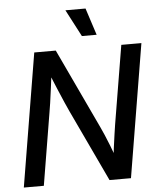

<svg xmlns="http://www.w3.org/2000/svg" viewBox="-61 -993 855 1045"><g transform="rotate(-5 366.0 -470.5)"><path d="M26.4 0 147 -727.5H264.6L470.7 -289.1Q478.5 -272.9 490 -246.1Q501.5 -219.2 514.2 -187Q526.9 -154.8 538.6 -122.1L525.4 -103Q528.3 -134.3 533.2 -172.4Q538.1 -210.4 543.2 -244.9Q548.3 -279.3 551.3 -298.8L622.6 -727.5H732.4L611.8 0H494.6L310.1 -391.6Q300.3 -412.6 286.6 -443.8Q272.9 -475.1 255.4 -516.8Q237.8 -558.6 216.8 -609.9L232.9 -626.5Q226.1 -570.3 220 -524.7Q213.9 -479 209.2 -445.6Q204.6 -412.1 200.7 -392.6L135.7 0ZM413.1 -793.9 335.9 -941.4H445.8L493.7 -793.9Z"/></g></svg>

Font: Inter 28pt Medium
Style: Italic
Weight: 500
Italic angle: -9.3988°
Designer: Rasmus Andersson
Foundry: rsms
Version: Version 4.001;git-66647c0bb